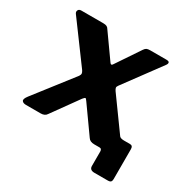

<svg xmlns="http://www.w3.org/2000/svg" viewBox="-148 -670 921 930"><g transform="rotate(30 313.0 -205.5)"><path d="M496 119Q469 119 469 96V15Q469 9 466 4.5Q463 0 456 0L510 -104Q517 -93 524.5 -90.5Q532 -88 542 -88H576Q592 -88 592 -68V99Q592 109 587.5 114Q583 119 570 119ZM561 -34Q574 -15 572.5 -7.5Q571 0 554 0H426Q402 0 392 -16L289 -161Q281 -173 277.5 -173Q274 -173 265 -162L160 -16Q150 0 127 0H45Q28 0 22 -9Q16 -18 33 -40L197 -251Q203 -260 202.5 -266.5Q202 -273 196 -282L34 -502Q27 -511 31 -520.5Q35 -530 49 -530H171Q184 -530 191 -526.5Q198 -523 203 -514L296 -383Q305 -369 313 -383L401 -514Q407 -523 413.5 -526.5Q420 -530 434 -530H524Q539 -530 540.5 -523Q542 -516 535 -507L386 -305Q379 -296 380 -290Q381 -284 387 -275L561 -34Z"/></g></svg>

Font: Libre Franklin
Style: Bold
Weight: 700
Designer: Pablo Impallari, Rodrigo Fuenzalida, Nhung Nguyen
Foundry: Impallari Type
Version: Version 3.000